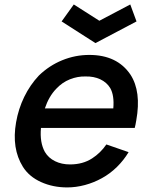

<svg xmlns="http://www.w3.org/2000/svg" viewBox="-20 -824 661 860"><path d="M407.5 -631 256 -728 310.5 -804 425 -731 563.5 -804 591.5 -728ZM181 -143.5Q197 -116.5 226.5 -102Q256 -87.5 293.5 -87.5Q351 -87.5 392.5 -114.5Q430 -138.5 456.5 -177L556 -142.5Q534.5 -106.5 503.8 -76.2Q473 -46 436.5 -26Q400.5 -6 360.2 4.8Q320 15.5 281 15.5Q217 15.5 164 -8.5Q110.5 -32.5 82.5 -77Q31.5 -159 52 -276Q62.5 -336.5 88.5 -390Q114.5 -443.5 154 -485.5Q200.5 -530.5 258.8 -554.2Q317 -578 380 -578Q505 -578 564.5 -489.5Q613.5 -414 590.5 -285.5Q588.5 -274 586.8 -265.2Q585 -256.5 583.5 -251H163.5Q157.5 -186 181 -143.5ZM231.5 -426Q198.5 -391.5 181 -338.5H487.5Q492.5 -396 474 -429Q458.5 -455 429.2 -468.8Q400 -482.5 362.5 -481.5Q328 -482.5 293.2 -468.8Q258.5 -455 231.5 -426Z"/></svg>

Font: Russisch Sans SemiBold
Style: Italic
Weight: 600
Width: 4
Italic angle: -10°
Designer: Michael Sharanda (font) & Cristiano Sobral (main changes)
Foundry: Michael Sharanda
Version: Version 2.00;September 8, 2020;FontCreator 13.0.0.2681 64-bi